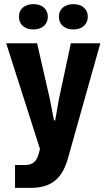

<svg xmlns="http://www.w3.org/2000/svg" viewBox="-20 -745 518 932"><path d="M336 -602C376 -602 406 -624 406 -664C406 -703 376 -725 336 -725C296 -725 266 -703 266 -664C266 -624 296 -602 336 -602ZM142 -602C182 -602 212 -624 212 -664C212 -703 182 -725 142 -725C102 -725 72 -703 72 -664C72 -624 102 -602 142 -602ZM53 167H126C213 167 278 138 310 23L467 -535H324L266 -264L248 -161H242L222 -264L160 -535H10L174 -22L168 1C157 41 137 56 100 56H53Z"/></svg>

Font: Mona Sans SemiCondensed
Style: Bold
Weight: 700
Width: 4
Designer: Deni Anggara
Foundry: GitHub
Version: Version 2.000